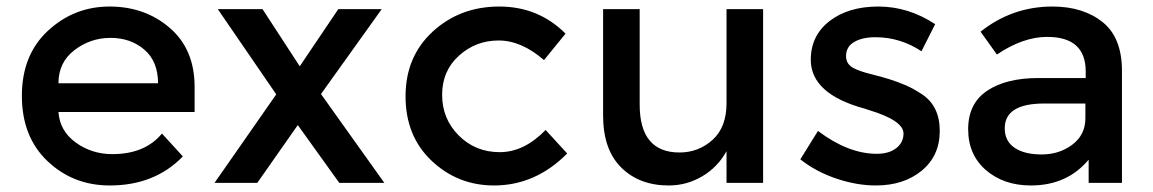

<svg xmlns="http://www.w3.org/2000/svg" viewBox="-20 -560 3531 588"><path d="M576 -217H159Q163 -159 212 -123.5Q261 -88 324 -88Q424 -88 476 -151L540 -81Q454 8 316 8Q204 8 125.5 -66.5Q47 -141 47 -266.5Q47 -392 127 -466Q207 -540 315.5 -540Q424 -540 500 -474.5Q576 -409 576 -294ZM159 -305H464Q464 -372 422 -408Q380 -444 318.5 -444Q257 -444 208 -406.5Q159 -369 159 -305Z M784 -532 898 -357 1016 -532H1149L963 -272L1157 0H1019L892 -177L768 0H637L826 -271L647 -532Z M1493 8Q1382 8 1302 -67.5Q1222 -143 1222 -265Q1222 -387 1305.5 -463.5Q1389 -540 1509 -540Q1629 -540 1712 -457L1646 -376Q1577 -436 1507 -436Q1437 -436 1385.5 -389.5Q1334 -343 1334 -269.5Q1334 -196 1385 -145Q1436 -94 1510.5 -94Q1585 -94 1651 -162L1717 -90Q1620 8 1493 8Z M2205 -244V-532H2317V0H2205V-97Q2178 -48 2130.5 -20Q2083 8 2028 8Q1938 8 1882.5 -47Q1827 -102 1827 -206V-532H1939V-240Q1939 -93 2061 -93Q2119 -93 2162 -131.5Q2205 -170 2205 -244Z M2662 8Q2604 8 2541.5 -13Q2479 -34 2431 -72L2485 -159Q2578 -89 2665 -89Q2703 -89 2725 -106.5Q2747 -124 2747 -151Q2747 -191 2641 -223Q2633 -226 2629 -227Q2463 -272 2463 -377Q2463 -451 2520.5 -495.5Q2578 -540 2670 -540Q2762 -540 2844 -486L2802 -403Q2737 -446 2661 -446Q2621 -446 2596 -431.5Q2571 -417 2571 -388Q2571 -362 2597 -350Q2615 -341 2647.5 -333Q2680 -325 2705 -317Q2730 -309 2753.5 -299Q2777 -289 2804 -271Q2858 -235 2858 -159Q2858 -83 2803 -37.5Q2748 8 2662 8Z M3416 0H3314V-71Q3248 8 3137 8Q3054 8 2999.5 -39Q2945 -86 2945 -164.5Q2945 -243 3003 -282Q3061 -321 3160 -321H3305V-341Q3305 -447 3187 -447Q3113 -447 3033 -393L2983 -463Q3080 -540 3203 -540Q3297 -540 3356.5 -492.5Q3416 -445 3416 -343ZM3304 -198V-243H3178Q3057 -243 3057 -167Q3057 -128 3087 -107.5Q3117 -87 3170.5 -87Q3224 -87 3264 -117Q3304 -147 3304 -198Z"/></svg>

Font: Myanmar Khyay
Style: Regular
Weight: 400
Designer: Danh Hong
Foundry: Google Inc.
Version: Version 1.10 March 4, 2015